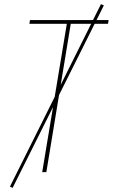

<svg xmlns="http://www.w3.org/2000/svg" viewBox="-20 -832 545 928"><path d="M184 0 303 -717H122L125 -735H505L502 -717H322L204 0ZM41 76 28 70 468 -812 482 -806Z"/></svg>

Font: Iosevka SS04 Thin
Style: Italic
Weight: 100
Italic angle: -9°
Monospace: yes
Designer: Belleve Invis
Foundry: Belleve Invis
Version: Version 19.0.0; ttfautohint (v1.8.4)